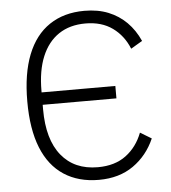

<svg xmlns="http://www.w3.org/2000/svg" viewBox="-52 -757 727 817"><g transform="rotate(-5 311.5 -349.0)"><path d="M338 12Q251 12 189 -28.5Q127 -69 95 -148.5Q63 -228 63 -347Q63 -465 95 -546Q127 -627 189 -668.5Q251 -710 338 -710Q396 -710 440.5 -692Q485 -674 518 -641Q551 -608 572 -561L523 -532Q500 -589 453.5 -622.5Q407 -656 338 -656Q271 -656 224 -624.5Q177 -593 152 -533Q127 -473 127 -386V-365L97 -380H442V-327H96L127 -341V-307Q127 -179 182.5 -110.5Q238 -42 338 -42Q411 -42 458.5 -77.5Q506 -113 529 -173L577 -144Q546 -73 485.5 -30.5Q425 12 338 12Z"/></g></svg>

Font: IBM Plex Sans Light
Style: Regular
Weight: 300
Designer: Mike Abbink, Paul van der Laan, Pieter van Rosmalen
Foundry: Bold Monday
Version: Version 3.201